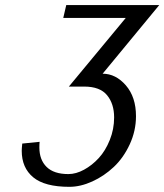

<svg xmlns="http://www.w3.org/2000/svg" viewBox="-20 -720 642 750"><path d="M247.1 -40Q276.9 -40 308.3 -57.1Q339.8 -74.2 366 -102.8Q392.1 -131.3 408.9 -173.3Q425.8 -215.3 425.8 -261.2Q425.8 -314.5 398.2 -348.1Q370.6 -381.8 309.1 -381.8H249L471.2 -649.9H227.1L238.8 -700.2H602.1L380.9 -432.1Q432.1 -432.1 471.7 -386.5Q511.2 -340.8 511.2 -266.1Q511.2 -209 486.8 -156.2Q462.4 -103.5 424.6 -67.9Q386.7 -32.2 340.6 -11.2Q294.4 9.8 251 9.8Q154.8 9.8 109.9 -27.3Q64.9 -64.5 64.9 -130.9Q64.9 -139.6 66.9 -159.2L134.8 -166Q133.8 -158.2 133.8 -144Q133.8 -95.7 162.1 -67.9Q190.4 -40 247.1 -40Z"/></svg>

Font: Pfennig
Style: Italic
Weight: 500
Italic angle: -13°
Version: Version 20120410 ; ttfautohint (v0.8)